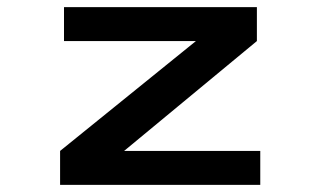

<svg xmlns="http://www.w3.org/2000/svg" viewBox="-20 -520 890 540"><path d="M329 -95.5H712V0H149V-95.5L531 -404.5H160V-500H702.5V-404.5Z"/></svg>

Font: League Mono Wide Medium
Style: Regular
Weight: 500
Width: 8
Designer: Tyler Finck
Foundry: The League of Moveable Type / Tyler Finck
Version: Version 2.210